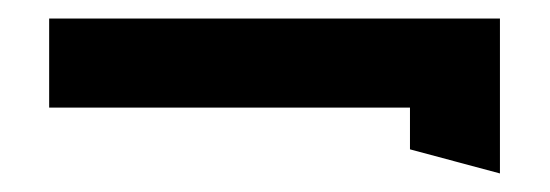

<svg xmlns="http://www.w3.org/2000/svg" viewBox="-20 -358 593 207"><path d="M519 -338H33V-242H422V-197L519 -171Z"/></svg>

Font: Charger
Style: ExBd
Weight: 400
Designer: Jasper
Foundry: Cannot Into Space Fonts
Version: Version 0.99